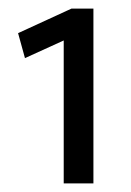

<svg xmlns="http://www.w3.org/2000/svg" viewBox="-20 -871 304 446"><path d="M146 -851H197V-445H128V-777L38 -736L22 -794Z"/></svg>

Font: Mukta Mahee
Style: Regular
Weight: 400
Designer: Shuchita Grover, Noopur Datye, Girish Dalvi, Yashodeep Gholap
Foundry: Ek Type
Version: Version 2.538;PS 1.000;hotconv 16.6.51;makeotf.lib2.5.65220;